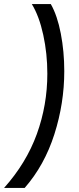

<svg xmlns="http://www.w3.org/2000/svg" viewBox="-44 -717 389 941"><path d="M188 -356Q188 -454 168 -546Q148 -638 112 -697H205Q237 -641 254 -552.5Q271 -464 271 -368Q271 -211 222.5 -59Q174 93 77 204H-24Q85 82 136.5 -60Q188 -202 188 -356Z"/></svg>

Font: Hanken Grotesk SemiBold
Style: Italic
Weight: 600
Italic angle: -8°
Designer: Alfredo Marco Pradil
Foundry: Hanken Design Co.
Version: Version 3.014